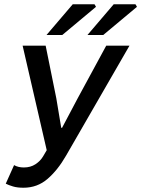

<svg xmlns="http://www.w3.org/2000/svg" viewBox="-20 -868 662 900"><path d="M90 12Q61 12 41 6Q21 0 7 -7L46 -94Q65 -83 92 -83Q123 -83 146 -98Q169 -113 182 -135L199 -164L86 -654H194L244 -407L267 -269H271L344 -407L478 -654H587L290 -139Q251 -71 203 -29.5Q155 12 90 12ZM198 -704 321 -848H423L430 -836L272 -704ZM390 -704 513 -848H615L622 -836L464 -704Z"/></svg>

Font: Source Sans 3 Semibold
Style: Italic
Weight: 600
Italic angle: -11°
Designer: Paul D. Hunt
Foundry: Adobe
Version: Version 3.052;hotconv 1.1.0;makeotfexe 2.6.0